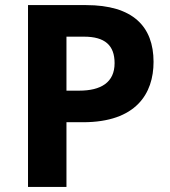

<svg xmlns="http://www.w3.org/2000/svg" viewBox="-20 -734 668 754"><path d="M318 -714H90V0H241V-254H306C514 -254 583 -366 583 -491C583 -630 502 -714 318 -714ZM310 -590C392 -590 430 -556 430 -486C430 -410 376 -378 291 -378H241V-590Z"/></svg>

Font: Noto Kufi Arabic
Style: Bold
Weight: 700
Designer: Monotype Design Team, David Williams, Khaled Hosny
Foundry: Google LLC
Version: Version 2.109